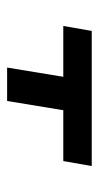

<svg xmlns="http://www.w3.org/2000/svg" viewBox="111 -689 278 540"><g transform="rotate(-90 250.0 -419.0)"><path d="M53 -300 67 -380H210L236 -538H330L304 -380H447L433 -300Z"/></g></svg>

Font: Iosevka Semibold Oblique
Style: Regular
Weight: 600
Italic angle: -9°
Monospace: yes
Designer: Belleve Invis
Foundry: Belleve Invis
Version: Version 32.5.0; ttfautohint (v1.8.4)